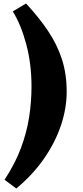

<svg xmlns="http://www.w3.org/2000/svg" viewBox="-20 -855 477 1097"><path d="M361 -331Q361 -234 327 -135Q293 -36 228.5 55.5Q164 147 73 222L6 172Q67 79 100 -10Q133 -99 146.5 -186Q160 -273 160 -361Q160 -490 130 -602Q100 -714 53 -790L129 -835Q202 -756 254 -679Q306 -602 333.5 -517.5Q361 -433 361 -331Z"/></svg>

Font: Literata 12pt ExtraBold
Style: Italic
Weight: 800
Italic angle: -2°
Designer: Latin by Veronika Burian and Jose Scaglione. Greek by Irene Vlachou. Cyrillic by Vera Evstafieva
Foundry: TypeTogether
Version: Version 3.002